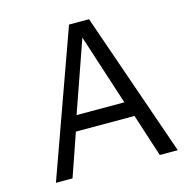

<svg xmlns="http://www.w3.org/2000/svg" viewBox="-95 -713 762 796"><g transform="rotate(-15 286.0 -315.0)"><path d="M310.5 -559.1 204.1 -254.9H409.2ZM494.6 -5.9 435.1 -189.5H183.6L120.1 -5.9H48.8L271 -625.5H356.9L571.8 -5.9Z"/></g></svg>

Font: RIT Meera New
Style: Regular
Weight: 400
Designer: Hussain K H
Foundry: RIT
Version: 1.6.2